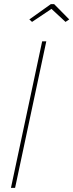

<svg xmlns="http://www.w3.org/2000/svg" viewBox="-20 -909 355 929"><path d="M184 -709H204L53 0H33ZM122 -815 226 -889H242L315 -815L297 -803L229 -866L135 -803Z"/></svg>

Font: Raleway Thin Thin
Style: Italic
Weight: 250
Italic angle: -12°
Version: Version 4.026